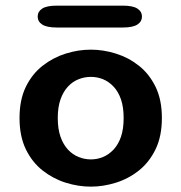

<svg xmlns="http://www.w3.org/2000/svg" viewBox="-20 -668 659 698"><path d="M310.5 10.5Q264.5 10.5 219 -3.8Q173.5 -18 135.2 -48Q97 -78 74 -125.2Q51 -172.5 51 -239Q51 -305.5 74 -352.5Q97 -399.5 135.2 -429.2Q173.5 -459 219 -473.2Q264.5 -487.5 310.5 -487.5Q355.5 -487.5 401.2 -473.2Q447 -459 484.8 -429.2Q522.5 -399.5 545.5 -352.5Q568.5 -305.5 568.5 -239Q568.5 -172.5 545.5 -125.2Q522.5 -78 484.8 -48Q447 -18 401.2 -3.8Q355.5 10.5 310.5 10.5ZM310.5 -88.5Q333.5 -88.5 354.5 -97.2Q375.5 -106 392.8 -124.2Q410 -142.5 419.8 -170.8Q429.5 -199 429.5 -239Q429.5 -278.5 419.8 -306.8Q410 -335 392.8 -353.2Q375.5 -371.5 354.5 -380Q333.5 -388.5 310.5 -388.5Q287.5 -388.5 265.8 -380Q244 -371.5 227 -353.2Q210 -335 200 -306.8Q190 -278.5 190 -239Q190 -199 200 -170.8Q210 -142.5 227 -124.2Q244 -106 265.8 -97.2Q287.5 -88.5 310.5 -88.5ZM117 -608Q117 -626 133.5 -636.8Q150 -647.5 186.5 -647.5H426.5Q463 -647.5 479.5 -636.8Q496 -626 496 -608Q496 -589.5 479.5 -578.8Q463 -568 426.5 -568H186.5Q150 -568 133.5 -578.8Q117 -589.5 117 -608Z"/></svg>

Font: Sono Monospace SemiBold
Style: Regular
Weight: 600
Designer: Tyler Finck
Foundry: Tyler Finck
Version: Version 2.112